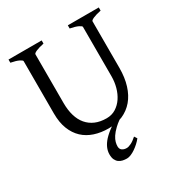

<svg xmlns="http://www.w3.org/2000/svg" viewBox="-192 -750 1037 1102"><g transform="rotate(-30 327.0 -199.0)"><path d="M439 146Q428.7 159.2 414.8 171.9Q400.9 184.6 386.2 194.6Q371.6 204.6 356.9 210.7Q342.3 216.8 330.1 216.8Q315.9 216.8 302.2 213.9Q288.6 210.9 277.8 203.1Q267.1 195.3 260.5 181.6Q253.9 168 253.9 146Q253.9 102.1 292 60.1Q314 36.6 346.7 13.7Q335.9 14.6 325.2 14.6Q274.9 14.6 232.7 0.7Q190.4 -13.2 159.9 -41.7Q129.4 -70.3 112.3 -113.8Q95.2 -157.2 95.2 -216.8V-564Q95.2 -569.8 77.4 -578.6Q59.6 -587.4 24.4 -594.2V-615.2H244.1V-594.2Q210.9 -587.4 192.1 -579.1Q173.3 -570.8 173.3 -564V-241.2Q173.3 -194.3 184.3 -157.2Q195.3 -120.1 217 -94.5Q238.8 -68.8 270.5 -55.2Q302.2 -41.5 344.2 -41.5Q378.9 -41.5 405.8 -58.3Q432.6 -75.2 450.9 -102.5Q469.2 -129.9 478.8 -164.8Q488.3 -199.7 488.3 -235.8V-564Q488.3 -569.8 470.5 -578.6Q452.6 -587.4 417.5 -594.2V-615.2H622.6V-594.2Q589.4 -587.4 570.6 -579.1Q551.8 -570.8 551.8 -564V-255.9Q551.8 -191.9 536.1 -141.6Q520.5 -91.3 491.2 -56.6Q461.9 -22 419.9 -3.4Q412.1 0 403.8 2.4Q383.8 16.6 369.6 30.3Q348.1 50.8 336.4 68.8Q324.7 86.9 320.8 102.1Q316.9 117.2 316.9 128.9Q316.9 147 328.6 155.5Q340.3 164.1 358.9 164.1Q371.1 164.1 388.9 155.3Q406.7 146.5 427.2 127.9Z"/></g></svg>

Font: Gentium Plus
Style: Regular
Weight: 400
Designer: J. Victor Gaultney, Annie Olsen, Iska Routamaa
Foundry: SIL International
Version: Version 1.510